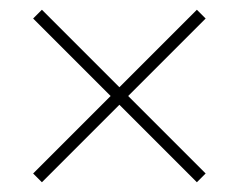

<svg xmlns="http://www.w3.org/2000/svg" viewBox="-20 -540 491 394"><path d="M384 -520 225 -361 66 -520 48 -502 207 -343 48 -184 66 -166 225 -325 384 -166 402 -184 243 -343 402 -502Z"/></svg>

Font: Noto Sans Kannada Condensed Thin
Style: Regular
Weight: 100
Width: 3
Designer: Jelle Bosma - Monotype Design Team
Foundry: Monotype Imaging Inc.
Version: Version 2.005